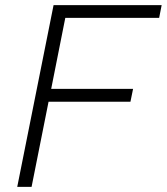

<svg xmlns="http://www.w3.org/2000/svg" viewBox="-20 -731 652 751"><path d="M490.2 -333H169.9L103.5 0H47.4L189.5 -710.9H612.3L602.5 -661.1H235.4L180.2 -383.3H500.5Z"/></svg>

Font: Franko
Style: Light Italic
Weight: 300
Designer: Google
Version: Version 1.200310; 2013